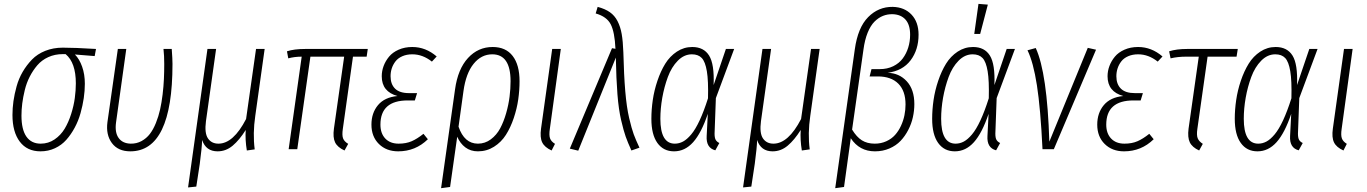

<svg xmlns="http://www.w3.org/2000/svg" viewBox="-20 -777 7118 1000"><path d="M190.9 11.2Q121.1 11.2 83 -39.3Q44.9 -89.8 44.9 -178.2Q44.9 -213.4 50 -250Q55.2 -286.6 66.4 -327.1Q77.6 -367.7 98.1 -402.8Q118.7 -438 146.5 -466.8Q174.3 -495.6 215.8 -512.2Q257.3 -528.8 307.1 -528.8Q368.2 -528.8 480 -522L473.1 -484.9L370.1 -493.2Q393.6 -469.7 407.7 -429.9Q421.9 -390.1 421.9 -340.8Q421.9 -304.7 416.3 -266.1Q410.6 -227.5 399.4 -187.5Q388.2 -147.5 369.1 -112.1Q350.1 -76.7 325.4 -48.8Q300.8 -21 266.1 -4.9Q231.4 11.2 190.9 11.2ZM191.9 -28.8Q231.9 -28.8 264.2 -50.8Q296.4 -72.8 316.7 -106.4Q336.9 -140.1 350.6 -183.3Q364.3 -226.6 369.6 -266.4Q375 -306.2 375 -342.8Q375 -450.7 321.8 -495.1H307.1Q265.6 -495.1 231.4 -479.5Q197.3 -463.9 174.3 -437Q151.4 -410.2 134.8 -377.7Q118.2 -345.2 109.1 -308.1Q100.1 -271 95.9 -238.3Q91.8 -205.6 91.8 -174.8Q91.8 -102.5 117.4 -65.7Q143.1 -28.8 191.9 -28.8Z M874.5 -522Q878.4 -468.3 878.4 -443.8Q878.4 11.2 658.7 11.2Q594.7 11.2 562.7 -32Q530.8 -75.2 539.6 -141.1L593.8 -522H637.7L584.5 -140.1Q577.1 -87.4 597.7 -58.6Q618.2 -29.8 660.6 -28.8Q691.4 -28.3 717 -42.2Q742.7 -56.2 760.5 -79.3Q778.3 -102.5 792 -136.5Q805.7 -170.4 813.7 -206.3Q821.8 -242.2 826.9 -284.9Q832 -327.6 833.7 -365.5Q835.4 -403.3 835.4 -443.8Q835.4 -487.3 831.5 -522Z M1309.6 -173.8Q1295.9 -81.5 1306.6 1L1265.6 6.8Q1256.3 -49.3 1259.8 -100.1Q1227.1 -47.9 1191.9 -18.3Q1156.7 11.2 1113.3 11.2Q1052.2 11.2 1032.7 -47.9Q1031.7 -8.3 1020.5 76.2L1002.4 194.8L959.5 199.2L1060.5 -522H1105.5L1052.7 -146Q1044.4 -84 1063 -56.4Q1081.5 -28.8 1117.7 -28.8Q1195.3 -28.8 1261.7 -157.2L1313.5 -522H1358.4Z M1818.4 -481.9 1765.6 -106Q1760.7 -72.8 1766.8 -56.4Q1772.9 -40 1793.5 -27.8L1774.4 6.8Q1737.8 -9.8 1725.3 -35.4Q1712.9 -61 1719.2 -106.9L1772.5 -481.9H1596.7L1528.3 0H1483.4L1551.3 -481.9Q1513.7 -481.9 1481.4 -473.1L1474.6 -509.8Q1511.7 -522 1569.3 -522H1895.5L1889.6 -481.9Z M2054.2 11.2Q1992.2 11.2 1953.4 -27.1Q1914.6 -65.4 1914.6 -127.9Q1914.6 -188.5 1948.7 -229.5Q1982.9 -270.5 2050.3 -276.9Q1968.3 -299.3 1968.3 -379.9Q1968.3 -407.2 1978 -433.3Q1987.8 -459.5 2006.3 -481.9Q2024.9 -504.4 2056.4 -518.3Q2087.9 -532.2 2127.4 -532.2Q2197.3 -532.2 2254.4 -482.9L2229.5 -456.1Q2181.6 -494.1 2127.4 -494.1Q2098.1 -494.1 2075.4 -484.1Q2052.7 -474.1 2039.8 -457.3Q2026.9 -440.4 2020.5 -420.9Q2014.2 -401.4 2014.2 -379.9Q2014.2 -338.4 2037.8 -315.2Q2061.5 -292 2110.4 -292H2152.3L2140.6 -253.9H2103.5Q1961.4 -253.9 1961.4 -127.9Q1961.4 -82 1986.8 -55.4Q2012.2 -28.8 2056.2 -28.8Q2095.2 -28.8 2124.3 -41.5Q2153.3 -54.2 2185.5 -80.1L2208.5 -51.8Q2144 11.2 2054.2 11.2Z M2545.9 -532.2Q2614.3 -532.2 2650.1 -485.6Q2686 -439 2686 -354Q2686 -307.6 2679.2 -259.5Q2672.4 -211.4 2655.8 -162.1Q2639.2 -112.8 2615 -74.7Q2590.8 -36.6 2553 -12.7Q2515.1 11.2 2469.2 11.2Q2431.2 11.2 2403.8 -9.3Q2376.5 -29.8 2361.3 -64.9L2324.2 196.8L2277.3 203.1L2350.1 -312Q2364.7 -417.5 2417.5 -474.9Q2470.2 -532.2 2545.9 -532.2ZM2469.2 -28.8Q2506.3 -28.8 2536.4 -51.3Q2566.4 -73.7 2585 -108.4Q2603.5 -143.1 2616.2 -187.5Q2628.9 -231.9 2634 -273.4Q2639.2 -314.9 2639.2 -354Q2639.2 -494.1 2543.9 -494.1Q2486.8 -494.1 2446.8 -444.6Q2406.7 -395 2394 -303.2L2368.2 -117.2Q2398.4 -28.8 2469.2 -28.8Z M2900.9 -522 2843.8 -106Q2838.9 -73.2 2844.7 -56.6Q2850.6 -40 2870.6 -27.8L2853 6.8Q2816.4 -9.8 2804 -35.4Q2791.5 -61 2797.9 -106.9L2856 -522Z M3092.8 -741.2Q3131.3 -731 3156.2 -713.6Q3181.2 -696.3 3196.3 -667Q3211.4 -637.7 3218 -599.9Q3224.6 -562 3226.6 -504.9Q3229.5 -385.7 3236.6 -302Q3243.7 -218.3 3256.8 -162.4Q3270 -106.4 3280.5 -77.9Q3291 -49.3 3310.5 -7.8L3268.6 6.8Q3249.5 -35.2 3238.8 -65.4Q3228 -95.7 3215.1 -150.9Q3202.1 -206.1 3195.8 -286.1Q3189.5 -366.2 3187.5 -477.1L2991.7 7.8L2947.8 -2.9L3167.5 -525.9L3185.5 -522.9Q3181.6 -609.4 3161.1 -649.9Q3140.6 -690.4 3082.5 -707Z M3585.4 -532.2Q3645.5 -532.2 3673.3 -487.5Q3701.2 -442.9 3696.8 -334L3760.7 -522H3803.7L3708.5 -266.1L3701.7 -81.1Q3701.7 -58.6 3707.8 -48.3Q3713.9 -38.1 3726.6 -32.2L3705.6 5.9Q3656.7 -6.8 3660.6 -68.8L3666.5 -184.1Q3632.8 -84 3590.1 -36.4Q3547.4 11.2 3490.7 11.2Q3435.1 11.2 3403.8 -32.5Q3372.6 -76.2 3372.6 -158.2Q3372.6 -206.1 3379.9 -256.1Q3387.2 -306.2 3404.1 -356.2Q3420.9 -406.2 3444.8 -445.1Q3468.8 -483.9 3505.4 -508.1Q3542 -532.2 3585.4 -532.2ZM3583.5 -494.1Q3543 -494.1 3510.3 -460.9Q3477.5 -427.7 3458.5 -376.2Q3439.5 -324.7 3429.4 -268.1Q3419.4 -211.4 3419.4 -158.2Q3419.4 -28.8 3494.6 -28.8Q3517.1 -28.8 3537.6 -39.8Q3558.1 -50.8 3580.1 -76.9Q3602.1 -103 3624 -150.1Q3646 -197.3 3667.5 -265.1Q3669.9 -356 3661.6 -405.8Q3653.3 -455.6 3635 -474.9Q3616.7 -494.1 3583.5 -494.1Z M4200.2 -173.8Q4186.5 -81.5 4197.3 1L4156.2 6.8Q4147 -49.3 4150.4 -100.1Q4117.7 -47.9 4082.5 -18.3Q4047.4 11.2 4003.9 11.2Q3942.9 11.2 3923.3 -47.9Q3922.4 -8.3 3911.1 76.2L3893.1 194.8L3850.1 199.2L3951.2 -522H3996.1L3943.4 -146Q3935.1 -84 3953.6 -56.4Q3972.2 -28.8 4008.3 -28.8Q4085.9 -28.8 4152.3 -157.2L4204.1 -522H4249Z M4330.1 203.1 4432.1 -520Q4447.8 -633.3 4501.5 -687.7Q4555.2 -742.2 4629.9 -741.2Q4690.9 -739.7 4727.5 -700.9Q4764.2 -662.1 4764.2 -596.2Q4764.2 -518.1 4722.9 -463.1Q4681.6 -408.2 4603 -397.9Q4663.1 -396.5 4702.6 -353.8Q4742.2 -311 4742.2 -234.9Q4742.2 -200.7 4734.6 -166.5Q4727.1 -132.3 4710.4 -100.1Q4693.8 -67.9 4670.4 -43.2Q4647 -18.6 4612.5 -3.7Q4578.1 11.2 4537.1 11.2Q4456.1 11.2 4411.1 -57.1L4376 196.8ZM4536.1 -28.8Q4568.8 -28.8 4596.2 -41.3Q4623.5 -53.7 4641.8 -74.2Q4660.2 -94.7 4672.6 -121.8Q4685.1 -148.9 4690.7 -176.8Q4696.3 -204.6 4696.3 -232.9Q4696.3 -303.7 4658.7 -341.3Q4621.1 -378.9 4552.2 -378.9H4509.3L4519 -417H4562Q4601.1 -417 4632.1 -432.1Q4663.1 -447.3 4681.9 -472.7Q4700.7 -498 4710.4 -529.5Q4720.2 -561 4720.2 -596.2Q4720.2 -647.9 4696.3 -674.8Q4672.4 -701.7 4628.9 -703.1Q4602.1 -703.6 4578.9 -694.3Q4555.7 -685.1 4534.9 -664.6Q4514.2 -644 4499 -606.7Q4483.9 -569.3 4477.1 -518.1L4418 -102.1Q4441.4 -63.5 4469 -46.1Q4496.6 -28.8 4536.1 -28.8Z M5076.2 -756.8 5125 -752.9 5085 -600.1H5054.2ZM5047.9 -532.2Q5107.9 -532.2 5135.7 -487.5Q5163.6 -442.9 5159.2 -334L5223.1 -522H5266.1L5170.9 -266.1L5164.1 -81.1Q5164.1 -58.6 5170.2 -48.3Q5176.3 -38.1 5189 -32.2L5168 5.9Q5119.1 -6.8 5123 -68.8L5128.9 -184.1Q5095.2 -84 5052.5 -36.4Q5009.8 11.2 4953.1 11.2Q4897.5 11.2 4866.2 -32.5Q4835 -76.2 4835 -158.2Q4835 -206.1 4842.3 -256.1Q4849.6 -306.2 4866.5 -356.2Q4883.3 -406.2 4907.2 -445.1Q4931.2 -483.9 4967.8 -508.1Q5004.4 -532.2 5047.9 -532.2ZM5045.9 -494.1Q5005.4 -494.1 4972.7 -460.9Q4939.9 -427.7 4920.9 -376.2Q4901.9 -324.7 4891.8 -268.1Q4881.8 -211.4 4881.8 -158.2Q4881.8 -28.8 4957 -28.8Q4979.5 -28.8 5000 -39.8Q5020.5 -50.8 5042.5 -76.9Q5064.5 -103 5086.4 -150.1Q5108.4 -197.3 5129.9 -265.1Q5132.3 -356 5124 -405.8Q5115.7 -455.6 5097.4 -474.9Q5079.1 -494.1 5045.9 -494.1Z M5374.5 -526.9Q5434.1 -397.9 5445.3 -39.1L5645.5 -527.8L5688.5 -518.1L5468.8 0H5409.7Q5399.4 -212.4 5380.6 -333Q5361.8 -453.6 5331.5 -515.1Z M5834.5 11.2Q5772.5 11.2 5733.6 -27.1Q5694.8 -65.4 5694.8 -127.9Q5694.8 -188.5 5729 -229.5Q5763.2 -270.5 5830.6 -276.9Q5748.5 -299.3 5748.5 -379.9Q5748.5 -407.2 5758.3 -433.3Q5768.1 -459.5 5786.6 -481.9Q5805.2 -504.4 5836.7 -518.3Q5868.2 -532.2 5907.7 -532.2Q5977.5 -532.2 6034.7 -482.9L6009.8 -456.1Q5961.9 -494.1 5907.7 -494.1Q5878.4 -494.1 5855.7 -484.1Q5833 -474.1 5820.1 -457.3Q5807.1 -440.4 5800.8 -420.9Q5794.4 -401.4 5794.4 -379.9Q5794.4 -338.4 5818.1 -315.2Q5841.8 -292 5890.6 -292H5932.6L5920.9 -253.9H5883.8Q5741.7 -253.9 5741.7 -127.9Q5741.7 -82 5767.1 -55.4Q5792.5 -28.8 5836.4 -28.8Q5875.5 -28.8 5904.5 -41.5Q5933.6 -54.2 5965.8 -80.1L5988.8 -51.8Q5924.3 11.2 5834.5 11.2Z M6269.5 -481.9 6216.3 -106Q6211.4 -73.2 6218 -56.9Q6224.6 -40.5 6244.6 -27.8L6225.6 6.8Q6189.5 -9.8 6177 -35.4Q6164.6 -61 6170.4 -106.9L6223.6 -481.9H6157.7Q6113.8 -481.9 6076.7 -473.1L6069.3 -509.8Q6107.9 -522 6162.6 -522H6426.8L6420.4 -481.9Z M6624 -532.2Q6684.1 -532.2 6711.9 -487.5Q6739.7 -442.9 6735.4 -334L6799.3 -522H6842.3L6747.1 -266.1L6740.2 -81.1Q6740.2 -58.6 6746.3 -48.3Q6752.4 -38.1 6765.1 -32.2L6744.1 5.9Q6695.3 -6.8 6699.2 -68.8L6705.1 -184.1Q6671.4 -84 6628.7 -36.4Q6585.9 11.2 6529.3 11.2Q6473.6 11.2 6442.4 -32.5Q6411.1 -76.2 6411.1 -158.2Q6411.1 -206.1 6418.5 -256.1Q6425.8 -306.2 6442.6 -356.2Q6459.5 -406.2 6483.4 -445.1Q6507.3 -483.9 6543.9 -508.1Q6580.6 -532.2 6624 -532.2ZM6622.1 -494.1Q6581.5 -494.1 6548.8 -460.9Q6516.1 -427.7 6497.1 -376.2Q6478 -324.7 6468 -268.1Q6458 -211.4 6458 -158.2Q6458 -28.8 6533.2 -28.8Q6555.7 -28.8 6576.2 -39.8Q6596.7 -50.8 6618.7 -76.9Q6640.6 -103 6662.6 -150.1Q6684.6 -197.3 6706.1 -265.1Q6708.5 -356 6700.2 -405.8Q6691.9 -455.6 6673.6 -474.9Q6655.3 -494.1 6622.1 -494.1Z M7024.9 -522 6967.8 -106Q6962.9 -73.2 6968.8 -56.6Q6974.6 -40 6994.6 -27.8L6977.1 6.8Q6940.4 -9.8 6928 -35.4Q6915.5 -61 6921.9 -106.9L6980 -522Z"/></svg>

Font: Fira Sans Compressed ExtraLight
Style: Italic
Weight: 250
Width: 3
Italic angle: -8°
Designer: Carrois Corporate & Edenspiekermann AG
Foundry: Carrois Corporate GbR & Edenspiekermann AG
Version: Version 4.203;PS 004.203;hotconv 1.0.88;makeotf.lib2.5.64775